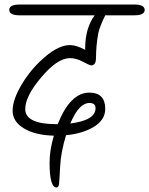

<svg xmlns="http://www.w3.org/2000/svg" viewBox="-20 -656 662 852"><path d="M388 -366H384Q376 -367 347 -382.5Q318 -398 290 -398Q235 -398 163.5 -313.5Q92 -229 92 -172Q92 -105 232 -105H236Q292 -245 376 -245Q447 -245 447 -173Q447 -124 397 -93.5Q347 -63 273 -56Q250 20 247 81.5Q244 143 242 159.5Q240 176 231 176Q200 176 200 66Q200 10 219 -54Q137 -56 86.5 -86Q36 -116 36 -165Q36 -214 77 -282.5Q118 -351 179.5 -403.5Q241 -456 291 -456Q318 -456 358 -435V-443Q358 -530 400 -588H68Q21 -588 21 -612Q21 -636 68 -636H575Q622 -636 622 -612Q622 -588 575 -588H447Q422 -537 416 -508Q406 -452 406 -399Q406 -369 388 -366ZM377 -199Q330 -199 292 -108Q404 -122 404 -176Q404 -199 377 -199Z"/></svg>

Font: Kalam Light
Style: Regular
Weight: 300
Version: Version 2.001;PS 1.0;hotconv 1.0.79;makeotf.lib2.5.61930; tt